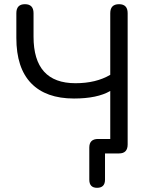

<svg xmlns="http://www.w3.org/2000/svg" viewBox="-20 -732 723 916"><path d="M443 164Q406 164 406 125V-28Q406 -69 448 -69H506V-298Q444 -262 333 -262Q199 -262 128.5 -335Q58 -408 58 -551V-669Q58 -712 99 -712Q140 -712 140 -669V-557Q140 -335 340 -335Q438 -335 506 -375V-669Q506 -712 548 -712Q589 -712 589 -669V-43Q589 0 548 0H481V125Q481 164 443 164Z"/></svg>

Font: Nunito
Style: Regular
Weight: 400
Designer: Vernon Adams
Foundry: Vernon Adams
Version: Version 3.602